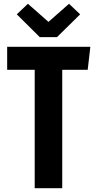

<svg xmlns="http://www.w3.org/2000/svg" viewBox="-20 -998 513 1018"><path d="M164 0V-628H18V-750H459L445 -628H310V0ZM191 -801 69 -922 128 -978 237 -882 346 -978 405 -922 282 -801Z"/></svg>

Font: Freeman
Style: Regular
Weight: 400
Designer: Vernon Adams, Aoife Mooney, Rodrigo Fuenzalida
Foundry: Rodrigo Fuenzalida
Version: Version 1.000; ttfautohint (v1.8.4.7-5d5b)